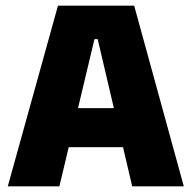

<svg xmlns="http://www.w3.org/2000/svg" viewBox="-20 -659 678 679"><path d="M7.5 0 185 -639H454.5L630 0H447.5L325.5 -520.5H314L190 0ZM175 -138.5V-276.5H461.5V-138.5Z"/></svg>

Font: Anek Bangla Medium ExtraBold
Style: Regular
Weight: 800
Version: Version 1.003